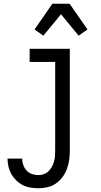

<svg xmlns="http://www.w3.org/2000/svg" viewBox="-20 -780 540 1023"><path d="M185 223Q164 223 142.5 219.5Q121 216 102 206.5Q83 197 67 181.5Q51 166 40.5 147.5Q30 129 25 107.5Q20 86 20 65H98Q98 83 104 99.5Q110 116 122 129Q134 142 151 147.5Q168 153 185 153Q200 153 214.5 147.5Q229 142 239.5 131.5Q250 121 257 107.5Q264 94 268 79.5Q272 65 273 50Q274 35 274 20V-450H138V-520H352V20Q352 45 349 69.5Q346 94 337.5 117.5Q329 141 314.5 161.5Q300 182 279.5 196.5Q259 211 234.5 217Q210 223 185 223ZM211 -590 164 -623 259 -760H351L446 -623L399 -590L305 -704Z"/></svg>

Font: Iosevka Fixed
Style: Regular
Weight: 400
Monospace: yes
Designer: Belleve Invis
Foundry: Belleve Invis
Version: Version 33.2.4